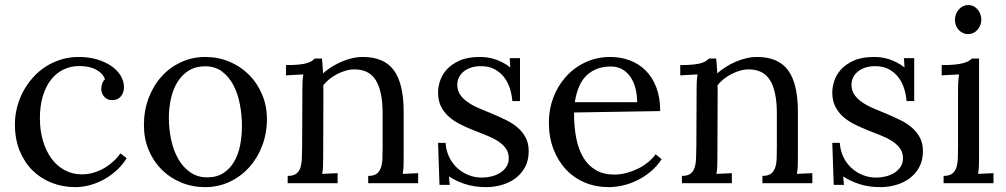

<svg xmlns="http://www.w3.org/2000/svg" viewBox="-20 -749 4115 785"><path d="M409.2 -425.3Q402.3 -442.9 389.2 -453.4Q376 -463.9 360.6 -469.7Q345.2 -475.6 329.8 -477.3Q314.5 -479 304.2 -479Q270 -479 240.5 -465.1Q210.9 -451.2 189.5 -424.3Q168 -397.5 155.5 -357.4Q143.1 -317.4 143.1 -265.6Q143.1 -215.8 155.5 -173.6Q168 -131.3 190.4 -100.8Q212.9 -70.3 244.6 -53.2Q276.4 -36.1 314.9 -36.1Q338.4 -36.1 361.3 -42.7Q384.3 -49.3 404.8 -61Q425.3 -72.8 442.6 -88.4Q460 -104 472.2 -122.1L498 -102.1Q478 -70.8 452.4 -48.6Q426.8 -26.4 398.7 -12Q370.6 2.4 342 9.3Q313.5 16.1 288.1 16.1Q237.3 16.1 192.4 -1.2Q147.5 -18.6 113.8 -51.5Q80.1 -84.5 60.5 -132.3Q41 -180.2 41 -241.2Q41 -275.9 49.6 -309.6Q58.1 -343.3 74.2 -373.8Q90.3 -404.3 113.3 -430.4Q136.2 -456.5 165.3 -475.6Q194.3 -494.6 228.8 -505.4Q263.2 -516.1 301.8 -516.1Q343.3 -516.1 377.4 -505.9Q411.6 -495.6 436 -478.5Q460.4 -461.4 473.6 -439.2Q486.8 -417 486.8 -392.6Q486.8 -371.1 474.9 -355.7Q462.9 -340.3 440.4 -339.8Q427.2 -339.4 418.5 -344Q409.7 -348.6 404.3 -355.5Q398.9 -362.3 396.5 -370.4Q394 -378.4 394 -384.8Q394 -394.5 397.2 -405.3Q400.4 -416 409.2 -425.3Z M819.3 -478Q779.8 -478 751.7 -460.4Q723.6 -442.9 705.6 -413.6Q687.5 -384.3 679 -346.2Q670.4 -308.1 670.4 -267.1Q670.4 -220.7 679.9 -176.8Q689.5 -132.8 709 -98.9Q728.5 -64.9 758.1 -44.4Q787.6 -23.9 827.1 -23.9Q866.7 -23.9 893.8 -41.7Q920.9 -59.6 937.7 -88.9Q954.6 -118.2 961.9 -155.8Q969.2 -193.4 969.2 -232.9Q969.2 -277.8 960.9 -321.8Q952.6 -365.7 934.6 -400.4Q916.5 -435.1 887.9 -456.5Q859.4 -478 819.3 -478ZM819.3 -516.1Q872.1 -516.1 918 -496.8Q963.9 -477.5 997.8 -443.6Q1031.7 -409.7 1051.5 -363Q1071.3 -316.4 1071.3 -262.2Q1071.3 -204.1 1052 -153.3Q1032.7 -102.5 998.8 -64.9Q964.8 -27.3 918.7 -5.6Q872.6 16.1 819.3 16.1Q766.6 16.1 720.9 -2.7Q675.3 -21.5 641.4 -55.2Q607.4 -88.9 587.9 -135.5Q568.4 -182.1 568.4 -237.8Q568.4 -296.9 587.6 -347.9Q606.9 -398.9 640.6 -436.3Q674.3 -473.6 720.2 -494.9Q766.1 -516.1 819.3 -516.1Z M1216.3 -379.9Q1216.3 -395.5 1216.8 -411.6Q1217.3 -427.7 1220.2 -444.8L1149.4 -440.9V-482.9Q1182.1 -482.9 1202.6 -485.1Q1223.1 -487.3 1235.6 -491.2Q1248 -495.1 1254.9 -499.8Q1261.7 -504.4 1267.6 -509.8H1296.4Q1297.4 -498.5 1298.6 -484.1Q1299.8 -469.7 1300.8 -449.2Q1316.9 -463.4 1336.2 -475.6Q1355.5 -487.8 1376.5 -496.8Q1397.5 -505.9 1419.7 -511Q1441.9 -516.1 1463.4 -516.1Q1550.3 -516.1 1590.3 -461.7Q1630.4 -407.2 1630.4 -292.5V-106Q1630.4 -85.9 1629.9 -70.6Q1629.4 -55.2 1626.5 -38.1L1689.5 -41V0H1485.4V-29.8Q1508.3 -29.8 1520.3 -38.8Q1532.2 -47.9 1537.6 -64Q1543 -80.1 1543.7 -102.5Q1544.4 -125 1544.4 -151.9V-291.5Q1543.5 -377.9 1516.1 -421.6Q1488.8 -465.3 1429.2 -465.3Q1411.1 -465.3 1393.1 -460Q1375 -454.6 1358.4 -446Q1341.8 -437.5 1327.1 -425.8Q1312.5 -414.1 1301.8 -400.4Q1302.2 -391.6 1302.2 -381.6Q1302.2 -371.6 1302.2 -361.3L1301.3 -106Q1301.3 -85.9 1300.8 -70.6Q1300.3 -55.2 1297.4 -38.1L1360.4 -41V0H1156.2V-29.8Q1179.2 -29.8 1191.2 -38.8Q1203.1 -47.9 1208.3 -64Q1213.4 -80.1 1214.1 -102.5Q1214.8 -125 1215.3 -151.9Z M1950.7 -22.9Q1969.7 -22.9 1989 -27.6Q2008.3 -32.2 2024.2 -42Q2040 -51.8 2050 -66.7Q2060.1 -81.5 2060.1 -102.1Q2060.1 -126 2047.6 -142.8Q2035.2 -159.7 2014.9 -172.6Q1994.6 -185.5 1968.5 -195.8Q1942.4 -206.1 1915.3 -216.8Q1888.2 -227.5 1862.3 -240.5Q1836.4 -253.4 1816.2 -271Q1795.9 -288.6 1783.4 -313Q1771 -337.4 1771 -371.1Q1771 -392.1 1778.8 -417.2Q1786.6 -442.4 1806.2 -464.4Q1825.7 -486.3 1858.6 -501.2Q1891.6 -516.1 1941.9 -516.1Q1955.6 -516.1 1970.9 -514.2Q1986.3 -512.2 2002.4 -507.1Q2018.6 -502 2034.7 -493.7Q2050.8 -485.4 2066.4 -473.1L2064 -511.2H2106V-335.9H2074.7Q2072.8 -361.8 2064.7 -387.2Q2056.6 -412.6 2041.3 -432.9Q2025.9 -453.1 2002.4 -465.8Q1979 -478.5 1946.8 -478.5Q1923.3 -478.5 1905.3 -472.4Q1887.2 -466.3 1874.8 -455.8Q1862.3 -445.3 1856 -431.6Q1849.6 -418 1849.6 -402.8Q1849.6 -378.4 1862.1 -360.8Q1874.5 -343.3 1895 -329.6Q1915.5 -315.9 1941.9 -304.9Q1968.3 -293.9 1995.6 -282.5Q2022.9 -271 2049.3 -258.1Q2075.7 -245.1 2096.2 -227.5Q2116.7 -210 2129.2 -186.5Q2141.6 -163.1 2141.6 -130.9Q2141.6 -93.3 2126.5 -65.4Q2111.3 -37.6 2086.7 -19.5Q2062 -1.5 2031 7.3Q2000 16.1 1968.3 16.1Q1917.5 16.1 1878.9 2.7Q1840.3 -10.7 1815.4 -27.8L1818.8 6.8H1776.9L1771 -165H1801.8Q1803.7 -133.8 1816.2 -107.7Q1828.6 -81.5 1848.9 -62.7Q1869.1 -43.9 1895.3 -33.4Q1921.4 -22.9 1950.7 -22.9Z M2477.1 -477.1Q2418.5 -477.1 2380.4 -442.6Q2342.3 -408.2 2330.1 -331.1H2585Q2585 -357.4 2579.1 -383.5Q2573.2 -409.7 2560.3 -430.4Q2547.4 -451.2 2526.9 -464.1Q2506.3 -477.1 2477.1 -477.1ZM2679.2 -294.9 2327.1 -289.1Q2326.7 -231.4 2335.9 -184.6Q2345.2 -137.7 2365.2 -104.5Q2385.3 -71.3 2416.7 -53.2Q2448.2 -35.2 2492.2 -35.2Q2515.6 -35.2 2540 -41.5Q2564.5 -47.9 2587.2 -58.8Q2609.9 -69.8 2628.9 -85.2Q2647.9 -100.6 2660.6 -118.2L2685.1 -98.1Q2664.6 -66.9 2637.5 -45.2Q2610.4 -23.4 2581.3 -9.8Q2552.2 3.9 2522.9 10Q2493.7 16.1 2468.3 16.1Q2416.5 16.1 2371.8 -2.4Q2327.1 -21 2294.4 -55.7Q2261.7 -90.3 2242.9 -139.2Q2224.1 -188 2224.1 -249Q2224.1 -301.8 2242.2 -349.9Q2260.3 -397.9 2293.5 -435.1Q2326.7 -472.2 2373 -494.1Q2419.4 -516.1 2476.1 -516.1Q2517.6 -516.1 2554.4 -502.4Q2591.3 -488.8 2619.1 -461.4Q2647 -434.1 2663.1 -392.3Q2679.2 -350.6 2679.2 -294.9Z M2828.1 -379.9Q2828.1 -395.5 2828.6 -411.6Q2829.1 -427.7 2832 -444.8L2761.2 -440.9V-482.9Q2793.9 -482.9 2814.5 -485.1Q2835 -487.3 2847.4 -491.2Q2859.9 -495.1 2866.7 -499.8Q2873.5 -504.4 2879.4 -509.8H2908.2Q2909.2 -498.5 2910.4 -484.1Q2911.6 -469.7 2912.6 -449.2Q2928.7 -463.4 2948 -475.6Q2967.3 -487.8 2988.3 -496.8Q3009.3 -505.9 3031.5 -511Q3053.7 -516.1 3075.2 -516.1Q3162.1 -516.1 3202.1 -461.7Q3242.2 -407.2 3242.2 -292.5V-106Q3242.2 -85.9 3241.7 -70.6Q3241.2 -55.2 3238.3 -38.1L3301.3 -41V0H3097.2V-29.8Q3120.1 -29.8 3132.1 -38.8Q3144 -47.9 3149.4 -64Q3154.8 -80.1 3155.5 -102.5Q3156.2 -125 3156.2 -151.9V-291.5Q3155.3 -377.9 3127.9 -421.6Q3100.6 -465.3 3041 -465.3Q3022.9 -465.3 3004.9 -460Q2986.8 -454.6 2970.2 -446Q2953.6 -437.5 2939 -425.8Q2924.3 -414.1 2913.6 -400.4Q2914.1 -391.6 2914.1 -381.6Q2914.1 -371.6 2914.1 -361.3L2913.1 -106Q2913.1 -85.9 2912.6 -70.6Q2912.1 -55.2 2909.2 -38.1L2972.2 -41V0H2768.1V-29.8Q2791 -29.8 2803 -38.8Q2814.9 -47.9 2820.1 -64Q2825.2 -80.1 2825.9 -102.5Q2826.7 -125 2827.1 -151.9Z M3562.5 -22.9Q3581.5 -22.9 3600.8 -27.6Q3620.1 -32.2 3636 -42Q3651.9 -51.8 3661.9 -66.7Q3671.9 -81.5 3671.9 -102.1Q3671.9 -126 3659.4 -142.8Q3647 -159.7 3626.7 -172.6Q3606.4 -185.5 3580.3 -195.8Q3554.2 -206.1 3527.1 -216.8Q3500 -227.5 3474.1 -240.5Q3448.2 -253.4 3428 -271Q3407.7 -288.6 3395.3 -313Q3382.8 -337.4 3382.8 -371.1Q3382.8 -392.1 3390.6 -417.2Q3398.4 -442.4 3418 -464.4Q3437.5 -486.3 3470.5 -501.2Q3503.4 -516.1 3553.7 -516.1Q3567.4 -516.1 3582.8 -514.2Q3598.1 -512.2 3614.3 -507.1Q3630.4 -502 3646.5 -493.7Q3662.6 -485.4 3678.2 -473.1L3675.8 -511.2H3717.8V-335.9H3686.5Q3684.6 -361.8 3676.5 -387.2Q3668.5 -412.6 3653.1 -432.9Q3637.7 -453.1 3614.3 -465.8Q3590.8 -478.5 3558.6 -478.5Q3535.2 -478.5 3517.1 -472.4Q3499 -466.3 3486.6 -455.8Q3474.1 -445.3 3467.8 -431.6Q3461.4 -418 3461.4 -402.8Q3461.4 -378.4 3473.9 -360.8Q3486.3 -343.3 3506.8 -329.6Q3527.3 -315.9 3553.7 -304.9Q3580.1 -293.9 3607.4 -282.5Q3634.8 -271 3661.1 -258.1Q3687.5 -245.1 3708 -227.5Q3728.5 -210 3741 -186.5Q3753.4 -163.1 3753.4 -130.9Q3753.4 -93.3 3738.3 -65.4Q3723.1 -37.6 3698.5 -19.5Q3673.8 -1.5 3642.8 7.3Q3611.8 16.1 3580.1 16.1Q3529.3 16.1 3490.7 2.7Q3452.1 -10.7 3427.2 -27.8L3430.7 6.8H3388.7L3382.8 -165H3413.6Q3415.5 -133.8 3428 -107.7Q3440.4 -81.5 3460.7 -62.7Q3481 -43.9 3507.1 -33.4Q3533.2 -22.9 3562.5 -22.9Z M3897 -379.9Q3897 -395.5 3897.7 -410.2Q3898.4 -424.8 3900.9 -444.8L3830.1 -440.9V-482.9Q3862.8 -482.9 3884.3 -485.1Q3905.8 -487.3 3919.4 -491.2Q3933.1 -495.1 3940.7 -499.8Q3948.2 -504.4 3954.1 -509.8H3982.9V-106Q3982.9 -85.9 3982.4 -70.6Q3981.9 -55.2 3979 -38.1L4042 -41V0H3837.9V-29.8Q3860.8 -29.8 3872.8 -38.8Q3884.8 -47.9 3890.1 -64Q3895.5 -80.1 3896.2 -102.5Q3897 -125 3897 -151.9ZM3992.2 -668Q3992.2 -655.8 3987.5 -645Q3982.9 -634.3 3975.6 -626.2Q3968.3 -618.2 3958.5 -613.8Q3948.7 -609.4 3938 -609.4Q3927.2 -609.4 3917.5 -613.8Q3907.7 -618.2 3900.1 -626.2Q3892.6 -634.3 3888.4 -645Q3884.3 -655.8 3884.3 -668Q3884.3 -680.7 3888.7 -691.7Q3893.1 -702.6 3900.6 -710.9Q3908.2 -719.2 3918 -723.9Q3927.7 -728.5 3939 -728.5Q3950.2 -728.5 3959.7 -723.9Q3969.2 -719.2 3976.6 -710.9Q3983.9 -702.6 3988 -691.7Q3992.2 -680.7 3992.2 -668Z"/></svg>

Font: Lora
Style: Regular
Weight: 400
Designer: Olga Karpushina, Alexei Vanyashin
Foundry: Cyreal (www.cyreal.org, a@cyreal.org)
Version: Version 1.014